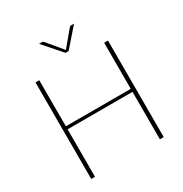

<svg xmlns="http://www.w3.org/2000/svg" viewBox="-203 -1057 1156 1211"><g transform="rotate(-30 375.5 -451.0)"><path d="M639.5 -703V0H611.5V-345.5H139V0H111.5V-703H139V-367.5H611.5V-703ZM507.5 -902.5 391 -769.5H369L252.5 -902.5H272.5Q275.5 -902.5 279.2 -901.8Q283 -901 286 -897L377.5 -787.5L380 -784L382.5 -787.5L474 -897Q477 -901 480.8 -901.8Q484.5 -902.5 487.5 -902.5Z"/></g></svg>

Font: Lato ExtraLight
Style: Regular
Weight: 275
Designer: Lukasz Dziedzic with Adam Twardoch and Botio Nikoltchev
Foundry: tyPoland Lukasz Dziedzic
Version: Version 2.015; 2015-08-06; http://www.latofonts.com/